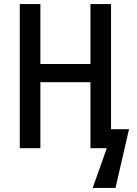

<svg xmlns="http://www.w3.org/2000/svg" viewBox="-20 -734 677 951"><path d="M530 -94H619L552 197H439L509 0H428V-327H180V0H78V-714H180V-417H428V-714H530Z"/></svg>

Font: Noto Sans Condensed Medium
Style: Regular
Weight: 500
Width: 3
Designer: Monotype Design Team
Foundry: Monotype Imaging Inc.
Version: Version 2.013; ttfautohint (v1.8.4.7-5d5b)